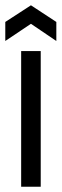

<svg xmlns="http://www.w3.org/2000/svg" viewBox="-31 -706 233 726"><path d="M49 0V-513H123V0ZM-11 -551V-623L86 -686L182 -623V-551L86 -616Z"/></svg>

Font: Bricolage Grotesque 48pt Condensed ExtraBold Light
Style: Regular
Weight: 300
Version: Version 1.000;gftools[0.9.30]